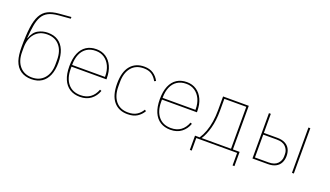

<svg xmlns="http://www.w3.org/2000/svg" viewBox="-77 -1309 3462 2014"><g transform="rotate(20 1653.5 -302.5)"><path d="M274 12Q204 12 155 -21Q106 -54 83 -121Q73 -152 68.5 -188.5Q64 -225 64 -270Q64 -401 75.5 -488Q87 -575 115 -627Q143 -679 191.5 -703.5Q240 -728 314 -734L448 -745V-726L314 -715Q245 -709 203 -687Q161 -665 138 -624Q115 -583 104.5 -522Q94 -461 88 -378H91Q117 -452 167.5 -479Q218 -506 274 -506Q343 -506 389.5 -475.5Q436 -445 460 -387Q484 -329 484 -247Q484 -165 459.5 -107Q435 -49 388.5 -18.5Q342 12 274 12ZM274 -7Q360 -7 410.5 -65Q461 -123 461 -224V-270Q461 -371 411.5 -429Q362 -487 274 -487Q188 -487 137.5 -429Q87 -371 87 -270V-224Q87 -123 137.5 -65Q188 -7 274 -7Z M816 12Q750 12 702.5 -18Q655 -48 629.5 -107Q604 -166 604 -253Q604 -340 629 -399Q654 -458 700.5 -488Q747 -518 812 -518Q873 -518 919 -487.5Q965 -457 991 -400.5Q1017 -344 1017 -266V-256H627V-229Q627 -127 676.5 -67Q726 -7 816 -7Q880 -7 924 -38.5Q968 -70 991 -131L1009 -124Q987 -62 938 -25Q889 12 816 12ZM812 -499Q753 -499 711.5 -472Q670 -445 648.5 -395Q627 -345 627 -277V-275H994V-279Q994 -346 971 -395Q948 -444 907.5 -471.5Q867 -499 812 -499Z M1347 12Q1248 12 1192.5 -55Q1137 -122 1137 -253Q1137 -384 1192.5 -451Q1248 -518 1347 -518Q1407 -518 1448 -490.5Q1489 -463 1512 -418L1494 -409Q1470 -453 1435.5 -476Q1401 -499 1347 -499Q1257 -499 1208.5 -439Q1160 -379 1160 -277V-229Q1160 -127 1208.5 -67Q1257 -7 1347 -7Q1406 -7 1443.5 -30.5Q1481 -54 1505 -95L1521 -84Q1496 -41 1454.5 -14.5Q1413 12 1347 12Z M1826 12Q1760 12 1712.5 -18Q1665 -48 1639.5 -107Q1614 -166 1614 -253Q1614 -340 1639 -399Q1664 -458 1710.5 -488Q1757 -518 1822 -518Q1883 -518 1929 -487.5Q1975 -457 2001 -400.5Q2027 -344 2027 -266V-256H1637V-229Q1637 -127 1686.5 -67Q1736 -7 1826 -7Q1890 -7 1934 -38.5Q1978 -70 2001 -131L2019 -124Q1997 -62 1948 -25Q1899 12 1826 12ZM1822 -499Q1763 -499 1721.5 -472Q1680 -445 1658.5 -395Q1637 -345 1637 -277V-275H2004V-279Q2004 -346 1981 -395Q1958 -444 1917.5 -471.5Q1877 -499 1822 -499Z M2092 140V-19H2144Q2171 -60 2190 -111.5Q2209 -163 2218.5 -224.5Q2228 -286 2228 -355V-506H2515V-19H2590V140H2569V0H2113V140ZM2166 -19H2494V-487H2249V-355Q2249 -246 2225.5 -159Q2202 -72 2166 -19Z M2740 0V-506H2761V-293H2912Q2963 -293 2998 -275Q3033 -257 3050.5 -224Q3068 -191 3068 -147Q3068 -103 3050.5 -69.5Q3033 -36 2998 -18Q2963 0 2912 0ZM2761 -19H2912Q2980 -19 3012.5 -53.5Q3045 -88 3045 -133V-160Q3045 -205 3012.5 -239.5Q2980 -274 2912 -274H2761ZM3181 0V-506H3202V0Z"/></g></svg>

Font: IBM Plex Sans Thin
Style: Regular
Weight: 250
Designer: Mike Abbink, Paul van der Laan, Pieter van Rosmalen
Foundry: Bold Monday
Version: Version 3.201